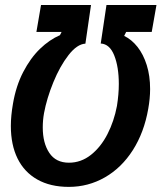

<svg xmlns="http://www.w3.org/2000/svg" viewBox="-20 -745 648 770"><path d="M588.5 -617H486L478 -601Q508 -586.5 531.5 -556.8Q555 -527 568.5 -484Q582 -441 582 -388Q582 -350.5 574.5 -308.5Q558 -214 512.8 -143Q467.5 -72 400.8 -33.8Q334 4.5 256 4.5Q182 4.5 129.8 -25Q77.5 -54.5 50.5 -109.2Q23.5 -164 23.5 -240Q23.5 -280.5 32 -329Q44 -400 73 -456Q102 -512 140.2 -549Q178.5 -586 220.5 -604L227 -617H126L144.5 -725H345L322.5 -570Q289 -568 254.8 -524Q220.5 -480 194 -415.2Q167.5 -350.5 156.5 -291Q151.5 -263 151.5 -234Q151.5 -171 177.8 -131.8Q204 -92.5 256.5 -92.5Q305 -92.5 344.8 -124Q384.5 -155.5 411 -207.2Q437.5 -259 449 -320Q456.5 -367.5 456.5 -408Q456.5 -476.5 438.2 -522.5Q420 -568.5 384 -570.5L407 -725H607.5Z"/></svg>

Font: JuliaMono ExtraBold
Style: Italic
Weight: 800
Italic angle: -9°
Monospace: yes
Designer: cormullion
Foundry: corm
Version: Version 0.057; ttfautohint (v1.8.4)